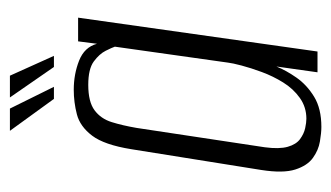

<svg xmlns="http://www.w3.org/2000/svg" viewBox="-164 -512 684 397"><g transform="rotate(-90 178.5 -314.0)"><path d="M114 8Q102 8 84 5Q66 2 50 -9.5Q34 -21 26 -46Q18 -71 25 -116L68 -385Q77 -441 96 -466Q115 -491 140 -497.5Q165 -504 191 -504Q223 -504 251 -493Q279 -482 286 -456L291 -495H340L270 0H227L239 -85Q231 -65 216 -43.5Q201 -22 176.5 -7Q152 8 114 8ZM131 -23Q155 -23 174 -36.5Q193 -50 206 -71Q219 -92 227.5 -115Q236 -138 241 -157Q246 -176 247 -185L280 -419Q278 -425 271.5 -438Q265 -451 249.5 -462.5Q234 -474 201 -474Q166 -474 148.5 -461Q131 -448 124 -425.5Q117 -403 112 -374L72 -109Q68 -79 73 -61.5Q78 -44 89 -36Q100 -28 111.5 -25.5Q123 -23 131 -23ZM261 -545H238L175 -636H220ZM197 -545H172L106 -636H152Z"/></g></svg>

Font: Alumni Sans Thin Light
Style: Italic
Weight: 300
Italic angle: -8°
Version: Version 1.016